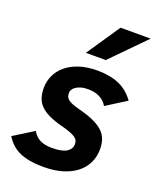

<svg xmlns="http://www.w3.org/2000/svg" viewBox="-147 -853 783 954"><g transform="rotate(20 244.0 -375.5)"><path d="M103 -140.1Q111.8 -124.5 122.8 -114.5Q133.8 -104.5 147 -98.6Q160.2 -92.8 175.3 -90.3Q190.4 -87.9 207 -87.9Q260.3 -87.9 284.2 -103.5Q308.1 -119.1 308.1 -144Q308.1 -154.3 304.9 -162.4Q301.8 -170.4 292 -177.7Q282.2 -185.1 263.9 -192.1Q245.6 -199.2 215.8 -207Q172.4 -218.3 143.8 -232.2Q115.2 -246.1 98.1 -263.9Q81.1 -281.7 74 -304.2Q66.9 -326.7 66.9 -355Q66.9 -389.2 81.1 -420.4Q95.2 -451.7 123 -475.3Q150.9 -499 192.4 -512.9Q233.9 -526.9 289.1 -526.9Q356.4 -526.9 404.1 -506.1Q451.7 -485.4 484.9 -439L378.9 -372.1Q366.2 -396 339.8 -409.9Q313.5 -423.8 276.9 -423.8Q254.4 -423.8 238.5 -418.9Q222.7 -414.1 212.4 -406.7Q202.1 -399.4 197.5 -390.9Q192.9 -382.3 192.9 -375Q192.9 -364.3 195.6 -356Q198.2 -347.7 206.5 -340.6Q214.8 -333.5 229.7 -327.4Q244.6 -321.3 269 -314.9Q316.4 -302.7 348.1 -288.3Q379.9 -273.9 398.9 -255.9Q418 -237.8 426 -215.1Q434.1 -192.4 434.1 -163.1Q434.1 -125 418.9 -92.5Q403.8 -60.1 374.3 -36.1Q344.7 -12.2 301 1.5Q257.3 15.1 200.2 15.1Q157.2 15.1 125.2 9.3Q93.3 3.4 69.3 -7.8Q45.4 -19 28.1 -35.6Q10.7 -52.2 -2.9 -74.2ZM309.1 -589.8H204.1L323.2 -766.1H482.4Z"/></g></svg>

Font: Lorenzo Sans
Style: Bold Italic
Weight: 700
Italic angle: -12°
Foundry: Intel Corporation
Version: Version 1.00; ttfautohint (v1.5)